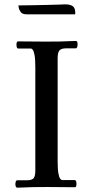

<svg xmlns="http://www.w3.org/2000/svg" viewBox="-20 -864 424 886"><path d="M246 -121Q246 -83 249.5 -64Q253 -45 258 -39Q263 -33 267 -33H325Q333 -33 333 -14Q333 -10 331.5 -5Q330 0 325 0Q294 0 261.5 -0.5Q229 -1 199 -1Q157 -1 132 -0.5Q107 0 91 1Q75 2 59 2Q55 2 53 -3Q51 -8 51 -14Q51 -21 53 -26.5Q55 -32 59 -32H102Q128 -32 135.5 -42Q143 -52 143 -78V-552Q143 -591 139.5 -609.5Q136 -628 131.5 -634Q127 -640 122 -640H64Q56 -640 56 -659Q56 -664 57.5 -668.5Q59 -673 64 -673Q96 -673 128 -672.5Q160 -672 190 -672Q233 -672 257.5 -672.5Q282 -673 298 -674Q314 -675 330 -675Q335 -675 336.5 -670Q338 -665 338 -659Q338 -652 336 -646.5Q334 -641 330 -641H287Q262 -641 254 -631Q246 -621 246 -595ZM280 -844Q306 -844 317.5 -834Q329 -824 327 -798H102Q83 -798 75.5 -808.5Q68 -819 66.5 -829Q65 -839 65 -839Q99 -839 136.5 -840Q174 -841 206.5 -841.5Q239 -842 259.5 -843Q280 -844 280 -844Z"/></svg>

Font: Sedan
Style: Regular
Weight: 400
Designer: Sebastian Salazar
Foundry: Sebastian Salazar
Version: Version 1.100; ttfautohint (v1.8.4.7-5d5b)